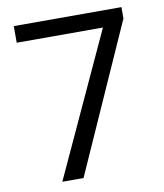

<svg xmlns="http://www.w3.org/2000/svg" viewBox="-81 -778 723 844"><g transform="rotate(-10 281.0 -355.5)"><path d="M518.1 -710.9H37.6V-636.7H422.4L128.9 0H223.6L518.1 -660.2Z"/></g></svg>

Font: Nahid
Style: Regular
Weight: 400
Foundry: DejaVu fonts team - Redesigned by Saber Rastikerdar
Version: Version 0.3.0